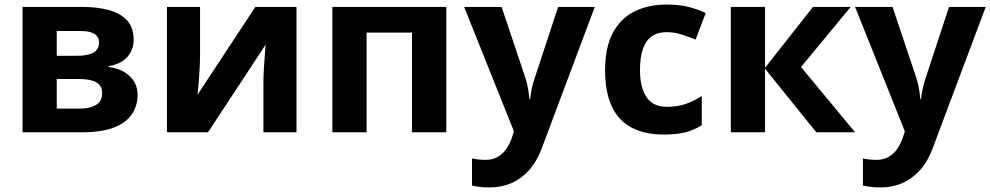

<svg xmlns="http://www.w3.org/2000/svg" viewBox="-20 -576 4312 836"><path d="M562 -402.8Q562 -358.9 534.4 -327.9Q506.8 -296.9 453.1 -288.1V-284.2Q509.8 -277.3 544.4 -244.9Q579.1 -212.4 579.1 -163.1Q579.1 -116.2 554.7 -79.3Q530.3 -42.5 477.1 -21.2Q423.8 0 337.9 0H78.1V-545.9H337.9Q401.9 -545.9 452.6 -532.5Q503.4 -519 532.7 -487.8Q562 -456.5 562 -402.8ZM424.8 -170.9Q424.8 -203.1 399.7 -217.5Q374.5 -231.9 325.2 -231.9H227.1V-103H328.1Q370.1 -103 397.5 -118.7Q424.8 -134.3 424.8 -170.9ZM411.1 -391.1Q411.1 -416.5 391.1 -428.7Q371.1 -440.9 332 -440.9H227.1V-333H314.9Q362.3 -333 386.7 -346.7Q411.1 -360.4 411.1 -391.1Z M851.1 -545.9V-330.1Q851.1 -313.5 849.9 -288.3Q848.6 -263.2 846.7 -237.3Q844.7 -211.4 842.8 -190.9Q840.8 -170.4 839.8 -163.1L1091.8 -545.9H1271V0H1127V-217.8Q1127 -244.6 1128.9 -277.1Q1130.9 -309.6 1133.3 -338.4Q1135.7 -367.2 1136.7 -381.8L885.7 0H707V-545.9Z M1923.3 -545.9V0H1773.9V-434.1H1576.2V0H1427.2V-545.9Z M2001 -545.9H2164.1L2267.1 -238.8Q2272 -224.1 2275.4 -209Q2278.8 -193.8 2281.2 -177.7Q2283.7 -161.6 2285.2 -144H2288.1Q2291 -170.4 2296.1 -193.4Q2301.3 -216.3 2309.1 -238.8L2410.2 -545.9H2569.8L2338.9 69.8Q2317.9 126.5 2284.2 164.3Q2250.5 202.1 2206.8 221.2Q2163.1 240.2 2110.8 240.2Q2085.4 240.2 2066.9 237.5Q2048.3 234.9 2035.2 231.9V113.8Q2045.4 116.2 2061 118.2Q2076.7 120.1 2093.8 120.1Q2125 120.1 2147.5 106.9Q2169.9 93.8 2185.1 71.5Q2200.2 49.3 2209 22.9L2217.8 -3.9Z M2869.6 9.8Q2788.6 9.8 2731.4 -19.8Q2674.3 -49.3 2644.5 -111.3Q2614.7 -173.3 2614.7 -270Q2614.7 -370.1 2648.7 -433.3Q2682.6 -496.6 2742.9 -526.4Q2803.2 -556.2 2882.8 -556.2Q2939.5 -556.2 2980.7 -545.2Q3022 -534.2 3052.7 -519L3008.8 -403.8Q2973.6 -418 2943.4 -427Q2913.1 -436 2882.8 -436Q2843.8 -436 2817.9 -417.7Q2792 -399.4 2779.3 -362.8Q2766.6 -326.2 2766.6 -271Q2766.6 -216.8 2780.3 -181.2Q2793.9 -145.5 2819.8 -128.2Q2845.7 -110.8 2882.8 -110.8Q2929.2 -110.8 2965.3 -123.3Q3001.5 -135.7 3035.6 -158.2V-30.8Q3001.5 -9.3 2964.1 0.2Q2926.8 9.8 2869.6 9.8Z M3520 -545.9H3684.1L3467.8 -284.2L3703.1 0H3534.2L3311 -276.9V0H3162.1V-545.9H3311V-280.8Z M3703.1 -545.9H3866.2L3969.2 -238.8Q3974.1 -224.1 3977.5 -209Q3981 -193.8 3983.4 -177.7Q3985.8 -161.6 3987.3 -144H3990.2Q3993.2 -170.4 3998.3 -193.4Q4003.4 -216.3 4011.2 -238.8L4112.3 -545.9H4272L4041 69.8Q4020 126.5 3986.3 164.3Q3952.6 202.1 3908.9 221.2Q3865.2 240.2 3813 240.2Q3787.6 240.2 3769 237.5Q3750.5 234.9 3737.3 231.9V113.8Q3747.6 116.2 3763.2 118.2Q3778.8 120.1 3795.9 120.1Q3827.1 120.1 3849.6 106.9Q3872.1 93.8 3887.2 71.5Q3902.3 49.3 3911.1 22.9L3919.9 -3.9Z"/></svg>

Font: Wonky
Style: Regular
Weight: 400
Designer: Monotype Design Team
Foundry: Monotype Imaging Inc.
Version: Version 3.000